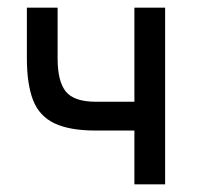

<svg xmlns="http://www.w3.org/2000/svg" viewBox="-20 -480 525 500"><path d="M130 -460V-328Q130 -268 151.5 -241.5Q173 -215 230 -215H330V-460H410V0H330V-140H230Q161 -140 121.5 -159Q82 -178 66 -219.5Q50 -261 50 -328V-460Z"/></svg>

Font: Von Book
Style: Regular
Weight: 400
Version: Version 4.000; ttfautohint (v1.8.4.7-5d5b)